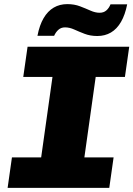

<svg xmlns="http://www.w3.org/2000/svg" viewBox="-20 -913 648 933"><path d="M17 0 38 -148H180L235 -539H93L114 -686H608L587 -539H445L390 -148H532L511 0ZM162 -739Q172 -791 192 -825Q212 -859 241 -876Q270 -893 307 -893Q341 -893 368.5 -882.5Q396 -872 419.5 -861.5Q443 -851 464 -851Q484 -851 497 -862.5Q510 -874 517 -892H598Q588 -841 568 -806.5Q548 -772 519 -755Q490 -738 453 -738Q419 -738 391.5 -748.5Q364 -759 341 -769.5Q318 -780 296 -780Q277 -780 264 -768.5Q251 -757 243 -739Z"/></svg>

Font: Chivo Mono Medium Black
Style: Italic
Weight: 900
Italic angle: -8.05°
Monospace: yes
Version: Version 1.008